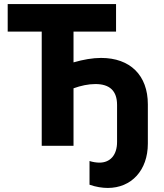

<svg xmlns="http://www.w3.org/2000/svg" viewBox="-20 -720 809 948"><path d="M186 0H343V-284C379 -297 416 -305 451 -305C521 -305 558 -272 558 -202V-19C558 47 523 83 471 83C456 83 437 80 422 75V192C453 203 485 208 512 208C628 208 710 122 710 -11V-205C710 -348 623 -434 479 -434C438 -434 391 -426 343 -412V-564H553V-700H18V-564H186Z"/></svg>

Font: Fixel Display Bold
Style: Bold
Weight: 700
Designer: AlfaBravo + MacPaw
Foundry: Kyrylo Tkachov, Marchela Mozhyna, Serhii Makarenko, Maria Weinstein, Zakhar Kryvoshyya
Version: Version 1.211